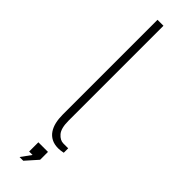

<svg xmlns="http://www.w3.org/2000/svg" viewBox="-307 -737 890 890"><g transform="rotate(45 138.5 -292.0)"><path d="M186 4Q160 4 141.8 -5.5Q123.5 -15 112 -32Q100.5 -49 95.2 -71.8Q90 -94.5 90 -121V-743H129V-121Q129 -71 147.2 -50Q165.5 -29 187 -29H218.5V0Q210 2 200.8 3Q191.5 4 186 4ZM87.5 159 123.5 109.5H101V49H164V100.5L112 159Z"/></g></svg>

Font: Public Sans Thin
Style: Regular
Weight: 100
Designer: The Public Sans project authors (U.S. Web Design System). Libre Franklin designed by Pablo Impallari and Rodrigo Fuenzal
Version: Version 1.008